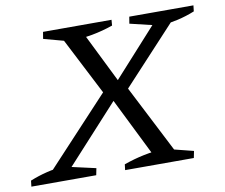

<svg xmlns="http://www.w3.org/2000/svg" viewBox="-95 -741 974 831"><g transform="rotate(-10 391.5 -325.5)"><path d="M57 -10 61 -33 375 -370H451L623 -34L619 -10H538L383 -323H410L124 -10ZM367 -324 212 -626 217 -645H300L435 -372H411L658 -645H725V-627L444 -324ZM390 0 393 -25Q438 -41 482 -50Q526 -59 571 -62L698 -30L692 0ZM-22 0 -19 -26Q18 -41 55 -50Q92 -59 127 -62L269 -30L263 0ZM445 -651 443 -626Q397 -610 350.5 -601.5Q304 -593 257 -589L139 -621L144 -651ZM805 -651 802 -625Q765 -610 727.5 -601.5Q690 -593 652 -589L518 -621L523 -651Z"/></g></svg>

Font: Piazzolla 24pt
Style: Italic
Weight: 400
Italic angle: -11.3°
Designer: Juan Pablo del Peral
Foundry: Huerta Tipografica
Version: Version 2.005